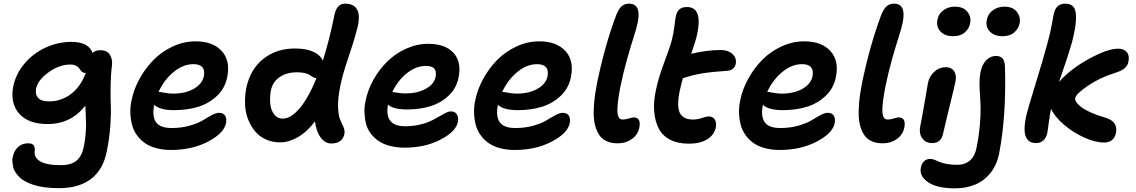

<svg xmlns="http://www.w3.org/2000/svg" viewBox="-20 -780 6270 1060"><path d="M306.2 258.8Q263.7 258.8 228 254.2Q192.4 249.5 166.7 241.2Q141.1 232.9 120.1 221.7Q99.1 210.4 86.7 197.5Q74.2 184.6 64.7 170.2Q55.2 155.8 52.5 141.1Q49.8 126.5 48.3 112.5Q46.9 98.6 50.8 85.9Q57.6 51.3 80.1 31.2Q102.5 11.2 134.8 11.2Q157.2 11.2 165.3 21.5Q173.3 31.7 171.9 50.8Q165.5 88.4 200.7 110.1Q235.8 131.8 315.9 131.8Q373.5 131.8 403.1 106.4Q432.6 81.1 442.9 28.8Q449.7 -3.4 452.4 -37.1Q455.1 -70.8 455.1 -89.4Q455.1 -107.9 453.4 -146.5Q451.7 -185.1 451.2 -196.8Q372.1 -95.2 243.2 -95.2Q136.2 -95.2 85.7 -152.8Q35.2 -210.4 53.2 -303.2Q67.9 -374 116.9 -430.9Q166 -487.8 233.9 -518.3Q301.8 -548.8 374 -548.8Q469.2 -548.8 491.2 -487.8Q506.3 -502.9 534.2 -502.9Q570.3 -502.9 586.2 -478.5Q602.1 -454.1 598.1 -419.9Q591.3 -363.8 590.6 -301.8Q589.8 -239.7 591.8 -194.8Q593.8 -149.9 588.9 -83Q584 -16.1 569.8 54.2Q549.8 156.7 482.7 207.8Q415.5 258.8 306.2 258.8ZM179.2 -291Q173.3 -257.8 190.9 -239Q208.5 -220.2 251 -220.2Q316.9 -220.2 370.6 -260Q424.3 -299.8 454.1 -377.9L452.1 -377Q442.4 -377 435.5 -381.8Q428.7 -386.7 424.1 -393.6Q419.4 -400.4 413.6 -407.2Q407.7 -414.1 396.2 -418.9Q384.8 -423.8 368.2 -423.8Q308.6 -423.8 249.3 -381.8Q189.9 -339.8 179.2 -291Z M924.3 47.9Q879.4 47.9 842.3 37.8Q805.2 27.8 779.5 9.5Q753.9 -8.8 735.6 -34.2Q717.3 -59.6 709.2 -90.1Q701.2 -120.6 699.7 -155.3Q698.2 -189.9 706.5 -227.1Q718.8 -287.6 750.7 -345.7Q782.7 -403.8 828.1 -449.7Q873.5 -495.6 934.3 -523.7Q995.1 -551.8 1059.6 -551.8Q1155.3 -551.8 1204.1 -498.3Q1252.9 -444.8 1234.4 -354Q1222.2 -292.5 1177.7 -250.5Q1133.3 -208.5 1073.5 -190.2Q1013.7 -171.9 941.4 -171.9Q862.3 -171.9 831.5 -201.2Q818.8 -138.7 840.8 -106Q862.8 -73.2 928.2 -73.2Q981.9 -73.2 1027.8 -86.4Q1073.7 -99.6 1098.9 -115.2Q1124 -130.9 1148.4 -144Q1172.9 -157.2 1188.5 -157.2Q1212.9 -157.2 1222.9 -141.4Q1232.9 -125.5 1227.5 -99.1Q1216.3 -43.9 1128.2 2Q1040 47.9 924.3 47.9ZM855.5 -272.9Q861.8 -272.9 887.2 -268.1Q912.6 -263.2 935.5 -263.2Q1002.9 -263.2 1049.6 -289.6Q1096.2 -315.9 1105.5 -358.9Q1117.7 -425.8 1047.4 -425.8Q990.7 -425.8 938.2 -382.3Q885.7 -338.9 855.5 -272.9Z M1525.9 5.9Q1483.4 5.9 1447.8 -10.3Q1412.1 -26.4 1388.7 -54.4Q1365.2 -82.5 1350.1 -120.1Q1335 -157.7 1333 -200.9Q1331.1 -244.1 1338.9 -291Q1360.8 -397.5 1434.1 -455.3Q1507.3 -513.2 1610.8 -512.2Q1669.4 -512.2 1709 -494.6Q1748.5 -477.1 1762.2 -444.8Q1798.3 -558.1 1826.2 -696.8Q1838.9 -759.8 1885.3 -759.8Q1934.1 -759.8 1951.7 -726.8Q1969.2 -693.8 1954.1 -630.9Q1938.5 -565.9 1904.8 -467Q1871.1 -368.2 1858.9 -306.2Q1844.2 -233.4 1846.4 -186.5Q1848.6 -139.6 1858.2 -118.9Q1867.7 -98.1 1876 -79.3Q1884.3 -60.5 1881.8 -43.9Q1877.9 -17.1 1859.4 -2.4Q1840.8 12.2 1809.1 12.2Q1774.4 12.2 1749.8 -21.7Q1725.1 -55.7 1719.2 -109.9Q1673.8 -50.8 1624 -22.5Q1574.2 5.9 1525.9 5.9ZM1475.1 -278.8Q1468.3 -237.8 1472.4 -203.6Q1476.6 -169.4 1494.6 -147.2Q1512.7 -125 1540 -125Q1585.9 -125 1634.5 -182.4Q1683.1 -239.7 1727.1 -348.1Q1717.8 -348.6 1708.5 -353.8Q1699.2 -358.9 1691.4 -365Q1683.6 -371.1 1665 -376Q1646.5 -380.9 1621.1 -380.9Q1561.5 -380.9 1522.9 -353.8Q1484.4 -326.7 1475.1 -278.8Z M2214.8 35.2Q2169.9 35.2 2133.1 25.6Q2096.2 16.1 2070.8 -1.2Q2045.4 -18.6 2027.1 -42.5Q2008.8 -66.4 2001.2 -95.5Q1993.7 -124.5 1992.2 -157.7Q1990.7 -190.9 1999 -226.1Q2010.7 -284.2 2042 -340.1Q2073.2 -396 2117.9 -440.2Q2162.6 -484.4 2222.2 -511.2Q2281.7 -538.1 2344.7 -538.1Q2437.5 -538.1 2483.4 -488.5Q2529.3 -439 2511.7 -352.1Q2500 -292.5 2456.5 -251.7Q2413.1 -210.9 2355.2 -193.4Q2297.4 -175.8 2228 -175.8Q2151.9 -175.8 2122.1 -202.1Q2100.1 -83 2216.8 -83Q2259.3 -83 2296.4 -91.6Q2333.5 -100.1 2358.2 -112.1Q2382.8 -124 2402.8 -136Q2422.9 -147.9 2439.5 -156.5Q2456.1 -165 2468.8 -165Q2492.7 -165 2502.4 -148.4Q2512.2 -131.8 2507.8 -106Q2496.6 -52.7 2411.1 -8.8Q2325.7 35.2 2214.8 35.2ZM2331.1 -416Q2276.4 -416 2225.8 -375.5Q2175.3 -335 2146 -272Q2151.4 -272 2174.8 -268.1Q2198.2 -264.2 2218.8 -264.2Q2283.2 -264.2 2329.8 -289.3Q2376.5 -314.5 2384.8 -355Q2390.6 -385.7 2378.2 -400.9Q2365.7 -416 2331.1 -416Z M2821.8 47.9Q2776.9 47.9 2739.7 37.8Q2702.6 27.8 2677 9.5Q2651.4 -8.8 2633.1 -34.2Q2614.7 -59.6 2606.7 -90.1Q2598.6 -120.6 2597.2 -155.3Q2595.7 -189.9 2604 -227.1Q2616.2 -287.6 2648.2 -345.7Q2680.2 -403.8 2725.6 -449.7Q2771 -495.6 2831.8 -523.7Q2892.6 -551.8 2957 -551.8Q3052.7 -551.8 3101.6 -498.3Q3150.4 -444.8 3131.8 -354Q3119.6 -292.5 3075.2 -250.5Q3030.8 -208.5 2970.9 -190.2Q2911.1 -171.9 2838.9 -171.9Q2759.8 -171.9 2729 -201.2Q2716.3 -138.7 2738.3 -106Q2760.3 -73.2 2825.7 -73.2Q2879.4 -73.2 2925.3 -86.4Q2971.2 -99.6 2996.3 -115.2Q3021.5 -130.9 3045.9 -144Q3070.3 -157.2 3085.9 -157.2Q3110.4 -157.2 3120.4 -141.4Q3130.4 -125.5 3125 -99.1Q3113.8 -43.9 3025.6 2Q2937.5 47.9 2821.8 47.9ZM2752.9 -272.9Q2759.3 -272.9 2784.7 -268.1Q2810.1 -263.2 2833 -263.2Q2900.4 -263.2 2947 -289.6Q2993.7 -315.9 3002.9 -358.9Q3015.1 -425.8 2944.8 -425.8Q2888.2 -425.8 2835.7 -382.3Q2783.2 -338.9 2752.9 -272.9Z M3392.6 11.2Q3373.5 11.2 3357.9 8.5Q3342.3 5.9 3324.7 -2.9Q3307.1 -11.7 3294.7 -26.4Q3282.2 -41 3272.2 -66.4Q3262.2 -91.8 3259 -125.5Q3255.9 -159.2 3259.8 -209Q3263.7 -258.8 3275.9 -319.8Q3318.8 -527.8 3380.9 -693.8Q3394.5 -729.5 3411.1 -744.6Q3427.7 -759.8 3452.6 -759.8Q3522 -759.8 3500.5 -654.8Q3494.6 -625.5 3478.3 -574.7Q3461.9 -523.9 3441.7 -452.4Q3421.4 -380.9 3404.8 -299.8Q3396 -254.9 3392.1 -222.2Q3388.2 -189.5 3388.4 -169.9Q3388.7 -150.4 3392.8 -139.2Q3397 -127.9 3402.8 -124Q3408.7 -120.1 3417.5 -120.1Q3434.1 -120.1 3452.1 -126Q3470.2 -131.8 3478.5 -131.8Q3520 -131.8 3509.8 -76.2Q3502.4 -37.1 3469 -12.9Q3435.5 11.2 3392.6 11.2Z M3783.2 13.2Q3722.2 13.2 3679.9 -8.5Q3637.7 -30.3 3617.2 -69.6Q3596.7 -108.9 3591.8 -163.1Q3586.9 -217.3 3601.1 -282.2Q3614.7 -349.1 3647.2 -435.8Q3679.7 -522.5 3689 -558.1Q3698.2 -593.8 3703.4 -636.7Q3708.5 -679.7 3711.9 -693.8Q3717.8 -716.3 3731.4 -728.8Q3745.1 -741.2 3772.9 -741.2Q3866.2 -741.2 3824.2 -570.8Q3815.4 -538.6 3795.9 -482.9Q3882.3 -503.9 3958 -503.9Q3999.5 -503.9 4023.7 -481.7Q4047.9 -459.5 4042 -428.2Q4039.1 -412.1 4026.9 -401.4Q4014.6 -390.6 3996.1 -389.2Q3912.6 -383.8 3858.9 -375.2Q3805.2 -366.7 3750 -348.1Q3743.2 -325.7 3731.9 -274.9Q3715.3 -190.9 3733.9 -155.5Q3752.4 -120.1 3805.2 -120.1Q3830.6 -120.1 3855.7 -128.7Q3880.9 -137.2 3892.1 -137.2Q3915.5 -137.2 3926 -120.6Q3936.5 -104 3932.1 -77.1Q3922.9 -34.2 3883.8 -10.5Q3844.7 13.2 3783.2 13.2Z M4284.7 47.9Q4239.7 47.9 4202.6 37.8Q4165.5 27.8 4139.9 9.5Q4114.3 -8.8 4095.9 -34.2Q4077.6 -59.6 4069.6 -90.1Q4061.5 -120.6 4060.1 -155.3Q4058.6 -189.9 4066.9 -227.1Q4079.1 -287.6 4111.1 -345.7Q4143.1 -403.8 4188.5 -449.7Q4233.9 -495.6 4294.7 -523.7Q4355.5 -551.8 4419.9 -551.8Q4515.6 -551.8 4564.5 -498.3Q4613.3 -444.8 4594.7 -354Q4582.5 -292.5 4538.1 -250.5Q4493.7 -208.5 4433.8 -190.2Q4374 -171.9 4301.8 -171.9Q4222.7 -171.9 4191.9 -201.2Q4179.2 -138.7 4201.2 -106Q4223.1 -73.2 4288.6 -73.2Q4342.3 -73.2 4388.2 -86.4Q4434.1 -99.6 4459.2 -115.2Q4484.4 -130.9 4508.8 -144Q4533.2 -157.2 4548.8 -157.2Q4573.2 -157.2 4583.3 -141.4Q4593.3 -125.5 4587.9 -99.1Q4576.7 -43.9 4488.5 2Q4400.4 47.9 4284.7 47.9ZM4215.8 -272.9Q4222.2 -272.9 4247.6 -268.1Q4272.9 -263.2 4295.9 -263.2Q4363.3 -263.2 4409.9 -289.6Q4456.5 -315.9 4465.8 -358.9Q4478 -425.8 4407.7 -425.8Q4351.1 -425.8 4298.6 -382.3Q4246.1 -338.9 4215.8 -272.9Z M4855.5 11.2Q4836.4 11.2 4820.8 8.5Q4805.2 5.9 4787.6 -2.9Q4770 -11.7 4757.6 -26.4Q4745.1 -41 4735.1 -66.4Q4725.1 -91.8 4721.9 -125.5Q4718.8 -159.2 4722.7 -209Q4726.6 -258.8 4738.8 -319.8Q4781.7 -527.8 4843.8 -693.8Q4857.4 -729.5 4874 -744.6Q4890.6 -759.8 4915.5 -759.8Q4984.9 -759.8 4963.4 -654.8Q4957.5 -625.5 4941.2 -574.7Q4924.8 -523.9 4904.5 -452.4Q4884.3 -380.9 4867.7 -299.8Q4858.9 -254.9 4855 -222.2Q4851.1 -189.5 4851.3 -169.9Q4851.6 -150.4 4855.7 -139.2Q4859.9 -127.9 4865.7 -124Q4871.6 -120.1 4880.4 -120.1Q4897 -120.1 4915 -126Q4933.1 -131.8 4941.4 -131.8Q4982.9 -131.8 4972.7 -76.2Q4965.3 -37.1 4931.9 -12.9Q4898.4 11.2 4855.5 11.2Z M5242.2 -580.1Q5196.3 -580.1 5172.1 -606.2Q5147.9 -632.3 5155.3 -670.9Q5161.6 -704.1 5188.5 -723.6Q5215.3 -743.2 5252 -743.2Q5298.3 -743.2 5320.8 -714.8Q5343.3 -686.5 5335.9 -651.9Q5331.1 -622.6 5306.9 -601.3Q5282.7 -580.1 5242.2 -580.1ZM5127 9.8Q5089.8 9.8 5071.3 -17.1Q5052.7 -43.9 5060.1 -80.1Q5074.7 -153.8 5086.4 -224.9Q5098.1 -295.9 5103 -321.8Q5110.4 -358.9 5138.2 -384Q5166 -409.2 5202.1 -409.2Q5231 -409.2 5246.3 -388.7Q5261.7 -368.2 5255.4 -332Q5250 -304.2 5221.2 -187.3Q5192.4 -70.3 5187 -43.9Q5176.3 9.8 5127 9.8Z M5515.1 -580.1Q5469.2 -580.1 5444.6 -606.2Q5419.9 -632.3 5428.2 -670.9Q5434.6 -704.1 5461.7 -723.6Q5488.8 -743.2 5525.4 -743.2Q5571.8 -743.2 5593.8 -714.8Q5615.7 -686.5 5609.4 -651.9Q5603.5 -622.1 5579.6 -601.1Q5555.7 -580.1 5515.1 -580.1ZM5252 259.8Q5153.8 259.8 5104 226.1Q5054.2 192.4 5064 145Q5068.4 122.6 5082 109.9Q5095.7 97.2 5115.2 97.2Q5126.5 97.2 5139.9 102.3Q5153.3 107.4 5166 113.5Q5178.7 119.6 5205.3 124.8Q5231.9 129.9 5266.1 129.9Q5307.6 129.9 5335.2 105.7Q5362.8 81.5 5371.1 36.1Q5384.3 -29.3 5389.4 -87.4Q5394.5 -145.5 5393.6 -185.5Q5392.6 -225.6 5390.1 -259.5Q5387.7 -293.5 5387.7 -324.5Q5387.7 -355.5 5393.1 -380.9Q5402.3 -426.3 5426 -448.7Q5449.7 -471.2 5478 -471.2Q5502 -471.2 5514.4 -457.8Q5526.9 -444.3 5528.3 -411.1Q5536.1 -139.2 5496.1 66.9Q5483.4 130.9 5448.2 174.8Q5413.1 218.8 5363.3 239.3Q5313.5 259.8 5252 259.8Z M5700.2 9.8Q5615.7 9.8 5643.1 -128.9Q5651.4 -168.9 5696.3 -314.2Q5741.2 -459.5 5763.2 -543Q5779.8 -602.5 5787.6 -648.7Q5795.4 -694.8 5798.8 -707Q5811 -759.8 5861.8 -759.8Q5893.6 -759.8 5908 -740Q5922.4 -720.2 5920.4 -672.6Q5918.5 -625 5897.9 -544.9Q5885.7 -503.4 5874 -467Q5862.3 -430.7 5845.7 -383.3Q5829.1 -335.9 5826.2 -327.1Q5888.2 -397.9 5991.2 -454.6Q6094.2 -511.2 6151.9 -511.2Q6185.1 -511.2 6200.7 -492.7Q6216.3 -474.1 6210 -439.9Q6205.6 -417 6188 -402.3Q6170.4 -387.7 6130.9 -376Q6052.2 -351.1 5986.6 -306.9Q5920.9 -262.7 5916 -237.8Q5914.1 -228.5 5922.1 -216.3Q5930.2 -204.1 5948.2 -189.7Q5966.3 -175.3 6000.2 -159.9Q6034.2 -144.5 6078.1 -131.8Q6153.8 -110.8 6141.1 -46.9Q6136.7 -21.5 6119.9 -7.3Q6103 6.8 6076.2 6.8Q6026.4 6.8 5964.6 -21.2Q5902.8 -49.3 5852.3 -93Q5801.8 -136.7 5782.2 -180.2V-176.8Q5775.4 -145.5 5770.3 -103.8Q5765.1 -62 5762.2 -46.9Q5756.3 -19.5 5740.2 -4.9Q5724.1 9.8 5700.2 9.8Z"/></svg>

Font: Shantell Sans Irregular
Style: Italic
Weight: 600
Italic angle: -11.31°
Designer: Stephen Nixon, Anya Danilova, Shantell Martin
Foundry: Arrow Type
Version: Version 1.006;[9816181b4]